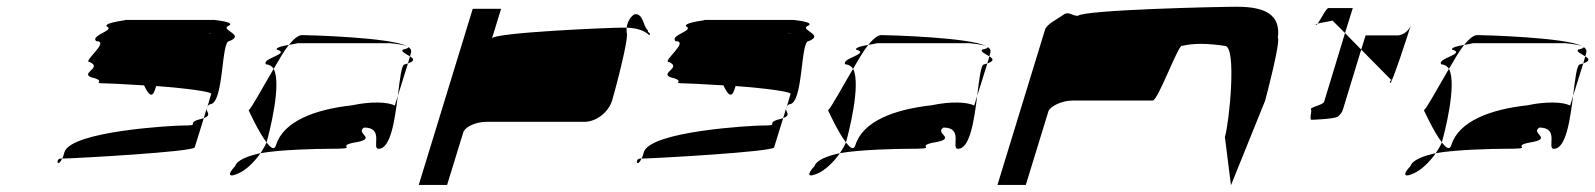

<svg xmlns="http://www.w3.org/2000/svg" viewBox="-20 -736 4727 569"><path d="M246 -552C284 -535 218 -520 250 -507C301 -495 248 -489 290 -489C305 -489 337 -487 407 -483C419 -457 431 -442 440 -472L443 -481C538 -474 606 -464 606 -458L595 -421C597 -423 598 -425 602 -427C644 -427 635 -614 659 -614C707 -632 637 -646 654 -658C688 -671 608 -677 616 -677H347C372 -677 288 -671 296 -658C323 -646 247 -632 265 -614C308 -614 222 -552 246 -552ZM160 -266C144 -266 150 -236 164 -266ZM164 -266C167 -271 169 -277 171 -285C190 -348 495 -364 520 -364C579 -364 529 -370 570 -382C575 -383 581 -385 584 -386L557 -299C549 -286 211 -267 164 -266ZM597 -636C599 -637 602 -637 604 -637C610 -637 606 -637 597 -636ZM584 -386C607 -394 593 -403 592 -413ZM592 -413C592 -416 593 -418 595 -421Z M717 -409C717 -409 746 -345 770 -314L771 -318C776 -335 816 -486 791 -532C759 -478 728 -420 717 -409ZM677 -244C651 -216 660 -210 686 -222C708 -231 734 -256 752 -282C715 -274 683 -262 677 -244ZM769 -545C751 -562 845 -577 800 -589C797 -595 818 -600 836 -603C821 -584 807 -559 791 -532C786 -540 778 -545 769 -545ZM836 -603C856 -607 873 -608 850 -608H1136C1133 -608 1174 -605 1186 -599C1141 -625 895 -632 875 -632C864 -632 851 -621 836 -603ZM752 -282C759 -293 766 -304 770 -314C783 -297 793 -290 798 -306C820 -377 914 -412 1024 -424C1079 -436 1131 -434 1150 -423L1159 -452C1150 -381 1138 -295 1102 -295C1080 -295 1120 -358 1059 -358C1030 -340 1105 -325 1027 -313C972 -301 1055 -295 952 -295C928 -295 811 -293 752 -282ZM1174 -589C1167 -583 1184 -576 1195 -569L1198 -580C1200 -587 1197 -592 1190 -597C1192 -595 1188 -592 1174 -589ZM1186 -599C1188 -598 1189 -598 1190 -597C1189 -598 1187 -598 1186 -599ZM1179 -545C1170 -545 1165 -502 1159 -452L1189 -548ZM1189 -548 1195 -569C1206 -562 1211 -556 1189 -548Z M1221 -188H1305L1353 -344C1358 -360 1390 -375 1422 -375H1712C1747 -375 1783 -403 1794 -438C1799 -454 1846 -627 1837 -640V-654H1819C1791 -654 1444 -640 1438 -622L1465 -710H1381ZM1837 -654C1840 -678 1856 -694 1863 -694C1887 -694 1885 -660 1900 -646C1898 -638 1912 -638 1904 -632C1888 -647 1865 -653 1837 -654Z M1963 -552C2001 -535 1935 -520 1967 -507C2018 -495 1965 -489 2007 -489C2022 -489 2054 -487 2124 -483C2136 -457 2148 -442 2157 -472L2160 -481C2255 -474 2323 -464 2323 -458L2312 -421C2314 -423 2315 -425 2319 -427C2361 -427 2352 -614 2376 -614C2424 -632 2354 -646 2371 -658C2405 -671 2325 -677 2333 -677H2064C2089 -677 2005 -671 2013 -658C2040 -646 1964 -632 1982 -614C2025 -614 1939 -552 1963 -552ZM1877 -266C1861 -266 1867 -236 1881 -266ZM1881 -266C1884 -271 1886 -277 1888 -285C1907 -348 2212 -364 2237 -364C2296 -364 2246 -370 2287 -382C2292 -383 2298 -385 2301 -386L2274 -299C2266 -286 1928 -267 1881 -266ZM2314 -636C2316 -637 2319 -637 2321 -637C2327 -637 2323 -637 2314 -636ZM2301 -386C2324 -394 2310 -403 2309 -413ZM2309 -413C2309 -416 2310 -418 2312 -421Z M2434 -409C2434 -409 2463 -345 2487 -314L2488 -318C2493 -335 2533 -486 2508 -532C2476 -478 2445 -420 2434 -409ZM2394 -244C2368 -216 2377 -210 2403 -222C2425 -231 2451 -256 2469 -282C2432 -274 2400 -262 2394 -244ZM2486 -545C2468 -562 2562 -577 2517 -589C2514 -595 2535 -600 2553 -603C2538 -584 2524 -559 2508 -532C2503 -540 2495 -545 2486 -545ZM2553 -603C2573 -607 2590 -608 2567 -608H2853C2850 -608 2891 -605 2903 -599C2858 -625 2612 -632 2592 -632C2581 -632 2568 -621 2553 -603ZM2469 -282C2476 -293 2483 -304 2487 -314C2500 -297 2510 -290 2515 -306C2537 -377 2631 -412 2741 -424C2796 -436 2848 -434 2867 -423L2876 -452C2867 -381 2855 -295 2819 -295C2797 -295 2837 -358 2776 -358C2747 -340 2822 -325 2744 -313C2689 -301 2772 -295 2669 -295C2645 -295 2528 -293 2469 -282ZM2891 -589C2884 -583 2901 -576 2912 -569L2915 -580C2917 -587 2914 -592 2907 -597C2909 -595 2905 -592 2891 -589ZM2903 -599C2905 -598 2906 -598 2907 -597C2906 -598 2904 -598 2903 -599ZM2896 -545C2887 -545 2882 -502 2876 -452L2906 -548ZM2906 -548 2912 -569C2923 -562 2928 -556 2906 -548Z M2936 -188H3020L3087 -406C3092 -421 3127 -438 3158 -438H3396C3412 -438 3473 -607 3483 -600C3516 -608 3556 -608 3610 -600C3646 -600 3623 -372 3610 -330L3628 -187L3729 -437C3734 -454 3775 -612 3767 -624C3776 -692 3730 -716 3646 -716C3587 -716 3194 -707 3174 -689C3157 -689 3147 -704 3131 -692C3115 -680 3082 -665 3077 -648Z M3879 -662C3880 -661 3883 -663 3885 -666C3882 -665 3878 -663 3879 -662ZM3885 -666C3894 -678 3910 -712 3917 -712H3989L3966 -638L3929 -675C3913 -671 3894 -669 3885 -666ZM3865 -412C3869 -406 3859 -381 3867 -381C3876 -381 3935 -384 3944 -390C3952 -396 3958 -404 3960 -412L4014 -589L3966 -638L3904 -434C3901 -425 3861 -418 3865 -412ZM4014 -589 4027 -631H4121C4137 -631 4155 -644 4161 -661C4157 -647 4104 -484 4100 -490C4095 -497 4110 -500 4102 -500ZM4161 -662V-661Z M4200 -409C4200 -409 4229 -345 4253 -314L4254 -318C4259 -335 4299 -486 4274 -532C4242 -478 4211 -420 4200 -409ZM4160 -244C4134 -216 4143 -210 4169 -222C4191 -231 4217 -256 4235 -282C4198 -274 4166 -262 4160 -244ZM4252 -545C4234 -562 4328 -577 4283 -589C4280 -595 4301 -600 4319 -603C4304 -584 4290 -559 4274 -532C4269 -540 4261 -545 4252 -545ZM4319 -603C4339 -607 4356 -608 4333 -608H4619C4616 -608 4657 -605 4669 -599C4624 -625 4378 -632 4358 -632C4347 -632 4334 -621 4319 -603ZM4235 -282C4242 -293 4249 -304 4253 -314C4266 -297 4276 -290 4281 -306C4303 -377 4397 -412 4507 -424C4562 -436 4614 -434 4633 -423L4642 -452C4633 -381 4621 -295 4585 -295C4563 -295 4603 -358 4542 -358C4513 -340 4588 -325 4510 -313C4455 -301 4538 -295 4435 -295C4411 -295 4294 -293 4235 -282ZM4657 -589C4650 -583 4667 -576 4678 -569L4681 -580C4683 -587 4680 -592 4673 -597C4675 -595 4671 -592 4657 -589ZM4669 -599C4671 -598 4672 -598 4673 -597C4672 -598 4670 -598 4669 -599ZM4662 -545C4653 -545 4648 -502 4642 -452L4672 -548ZM4672 -548 4678 -569C4689 -562 4694 -556 4672 -548Z"/></svg>

Font: bitstorm
Style: ultextobl
Weight: 400
Version: Version 0.2